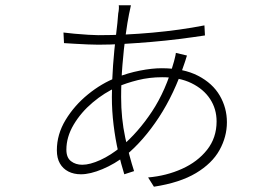

<svg xmlns="http://www.w3.org/2000/svg" viewBox="-20 -670 1040 726"><path d="M475 -650Q474 -645 472 -635.5Q470 -626 468 -617Q462 -588 455 -537Q448 -486 443 -424.5Q438 -363 438 -303Q438 -222 453.5 -150Q469 -78 487 -23L450 -11Q438 -49 427 -96.5Q416 -144 409.5 -197.5Q403 -251 403 -303Q403 -362 407.5 -423Q412 -484 418.5 -536Q425 -588 427 -619Q429 -628 429.5 -637Q430 -646 429 -650ZM352 -537Q451 -537 556 -546.5Q661 -556 753 -574L755 -536Q709 -529 657.5 -522.5Q606 -516 552.5 -511.5Q499 -507 448 -504Q397 -501 352 -501Q337 -501 312 -502Q287 -503 262.5 -504.5Q238 -506 222 -507L220 -547Q235 -545 261.5 -542.5Q288 -540 314 -538.5Q340 -537 352 -537ZM687 -460Q686 -457 684.5 -452.5Q683 -448 681.5 -442.5Q680 -437 678 -432Q639 -315 581 -226.5Q523 -138 455 -82Q414 -50 367.5 -30.5Q321 -11 286 -11Q259 -11 238.5 -21.5Q218 -32 206.5 -52Q195 -72 195 -102Q195 -162 228 -216.5Q261 -271 312.5 -313Q364 -355 421 -377Q463 -394 509 -403Q555 -412 591 -412Q674 -412 729 -383.5Q784 -355 811 -308.5Q838 -262 838 -208Q838 -153 810 -102.5Q782 -52 721 -15.5Q660 21 562 36L540 1Q609 -5 668 -31.5Q727 -58 763 -103.5Q799 -149 799 -211Q799 -258 774.5 -295.5Q750 -333 704 -355.5Q658 -378 593 -378Q545 -378 501 -367Q457 -356 423 -341Q375 -320 330.5 -282.5Q286 -245 258.5 -198.5Q231 -152 231 -104Q231 -74 248.5 -60.5Q266 -47 291 -47Q320 -47 359.5 -65Q399 -83 439 -116Q502 -169 554.5 -248Q607 -327 638 -438Q639 -442 640.5 -448Q642 -454 643.5 -460.5Q645 -467 645 -470Z"/></svg>

Font: Noto Sans TC ExtraLight
Style: Regular
Weight: 250
Designer: Ryoko NISHIZUKA  (kana, bopomofo & ideographs); Paul D. Hunt (Latin, Greek & Cyrillic); Sandoll Communications , Soo-you
Foundry: Adobe
Version: Version 2.004-H2;hotconv 1.0.118;makeotfexe 2.5.65603